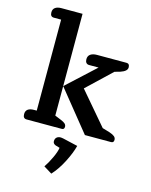

<svg xmlns="http://www.w3.org/2000/svg" viewBox="-142 -800 919 1170"><g transform="rotate(15 317.5 -215.0)"><path d="M44 -28Q44 -68 97 -68H113V-642H67Q44 -642 44 -670Q44 -690 58 -700Q72 -710 97 -710H230V-68L269 -52Q289 -44 297 -36Q305 -28 305 -17Q305 0 289 0H67Q44 0 44 -28ZM230 -254 409 -419H349Q337 -419 330.5 -427Q324 -435 324 -449Q324 -470 339 -480.5Q354 -491 380 -491H566Q586 -491 586 -467Q586 -443 544 -429L509 -419L355 -273L529 -69L576 -55Q597 -48 607 -39.5Q617 -31 617 -18Q617 0 600 0H435ZM246 248Q266 219 284.5 179Q303 139 306 115L279 107Q262 100 262 85Q262 69 271.5 60.5Q281 52 298 52Q302 52 312 54L407 76Q395 123 365 181.5Q335 240 298 280Z"/></g></svg>

Font: Maitree Semibold
Style: Regular
Weight: 600
Designer: CadsonDemak Team
Foundry: CadsonDemak
Version: Version 1.000